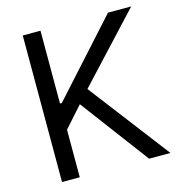

<svg xmlns="http://www.w3.org/2000/svg" viewBox="-107 -823 867 920"><g transform="rotate(-15 326.0 -363.5)"><path d="M176 -727V-366H185L511 -727H626L321 -399L626 0H520L267 -338L176 -236V0H88V-727Z"/></g></svg>

Font: Sinter
Style: Regular
Weight: 400
Foundry: Adobe & rsms
Version: Version 1.000